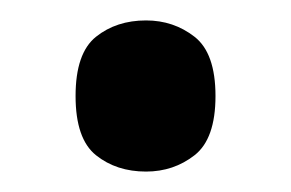

<svg xmlns="http://www.w3.org/2000/svg" viewBox="-20 -160 285 188"><path d="M123 8Q94 8 74 -8Q54 -24 54 -66Q54 -108 74 -124Q94 -140 123 -140Q150 -140 170.5 -124Q191 -108 191 -66Q191 -24 170.5 -8Q150 8 123 8Z"/></svg>

Font: Noto Serif Ethiopic ExtraCondensed
Style: Bold
Weight: 700
Width: 2
Designer: Monotype Design Team
Foundry: Monotype Imaging Inc.
Version: Version 2.102; ttfautohint (v1.8.4.7-5d5b)